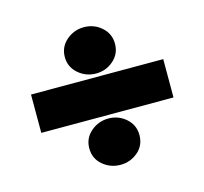

<svg xmlns="http://www.w3.org/2000/svg" viewBox="-84 -617 767 721"><g transform="rotate(-15 300.0 -256.5)"><path d="M300 -344Q261 -344 231.5 -369.5Q202 -395 202 -434Q202 -473 231.5 -498.5Q261 -524 300 -524Q339 -524 368 -498.5Q397 -473 397 -434Q397 -395 368 -369.5Q339 -344 300 -344ZM557 -331V-182H43V-331ZM300 11Q261 11 231.5 -14Q202 -39 202 -79Q202 -118 231.5 -143.5Q261 -169 300 -169Q339 -169 368 -143.5Q397 -118 397 -79Q397 -39 368 -14Q339 11 300 11Z"/></g></svg>

Font: Livvic Black
Style: Regular
Weight: 900
Designer: Jacques Le Bailly, Baron von Fonthausen
Version: Version 1.001; ttfautohint (v1.8.2)